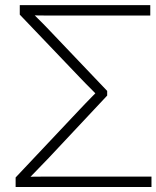

<svg xmlns="http://www.w3.org/2000/svg" viewBox="-20 -748 626 768"><path d="M42.5 0V-38.1L297.9 -309.1Q310.5 -322.3 323.2 -335.7Q335.9 -349.1 348.4 -361.6Q360.8 -374 372.1 -385.7V-363.8Q360.8 -375.5 348.4 -387.9Q335.9 -400.4 323.2 -413.3Q310.5 -426.3 297.9 -439.5L59.1 -689.5V-727.5H581.1V-686H203.1Q178.2 -686 154.5 -686Q130.9 -686 108.4 -686.5L109.4 -695.8Q119.6 -686 130.1 -675.3Q140.6 -664.6 151.9 -653.6Q163.1 -642.6 174.8 -629.9L408.7 -384.3V-365.7L174.8 -116.2Q160.2 -101.1 146 -86.4Q131.8 -71.8 118.7 -58.1Q105.5 -44.4 92.8 -31.7L91.8 -41Q118.7 -41.5 146.2 -41.5Q173.8 -41.5 203.1 -41.5H585.9V0Z"/></svg>

Font: Inter 24pt ExtraLight
Style: Regular
Weight: 250
Designer: Rasmus Andersson
Foundry: rsms
Version: Version 4.001;git-66647c0bb